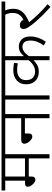

<svg xmlns="http://www.w3.org/2000/svg" viewBox="888 -1550 674 2490"><g transform="rotate(-90 1225.0 -305.0)"><path d="M470 -574V0H416V-269H181V-235Q181 -207 169 -195Q157 -183 141 -183Q120 -183 98.5 -199.5Q77 -216 62.5 -239Q48 -262 48 -282Q48 -297 59 -307.5Q70 -318 97 -318H127V-574H0V-622H579V-574ZM416 -574H181V-318H416Z M564 -622H1100V-574H991V0H937V-319H739V-271Q739 -246 728 -234.5Q717 -223 699 -223Q678 -223 656.5 -240Q635 -257 620.5 -281Q606 -305 606 -326Q606 -344 617.5 -355.5Q629 -367 658 -367H937V-574H564Z M1233 -574V0H1179V-574H1085V-622H1342V-574Z M2062 -574H1742V-332Q1769 -365 1799.5 -381.5Q1830 -398 1866 -398Q1922 -398 1959.5 -360Q1997 -322 1997 -248Q1997 -196 1979.5 -145.5Q1962 -95 1929 -47L1881 -75Q1909 -113 1926.5 -156Q1944 -199 1944 -249Q1944 -351 1860 -351Q1832 -351 1802.5 -331.5Q1773 -312 1742 -267V0H1689V-207Q1662 -180 1627 -159.5Q1592 -139 1539 -139Q1495 -139 1458.5 -157Q1422 -175 1399.5 -211.5Q1377 -248 1377 -303Q1377 -381 1428 -425.5Q1479 -470 1561 -470Q1585 -470 1611.5 -466.5Q1638 -463 1654 -460L1649 -410Q1613 -420 1564 -420Q1502 -420 1466.5 -390Q1431 -360 1431 -304Q1431 -243 1463 -215Q1495 -187 1542 -187Q1623 -187 1689 -270V-574H1327V-622H2062Z M2416 -25 2380 12Q2322 -39 2271.5 -90.5Q2221 -142 2182.5 -187Q2144 -232 2123 -265Q2105 -291 2099.5 -308Q2094 -325 2094 -341Q2094 -359 2106.5 -372Q2119 -385 2143 -385Q2167 -385 2184 -373Q2201 -361 2215 -339Q2256 -359 2279.5 -393.5Q2303 -428 2302 -476Q2303 -508 2295.5 -533Q2288 -558 2279 -574H2047V-622H2450V-574H2334Q2344 -555 2350 -527.5Q2356 -500 2356 -470Q2356 -414 2332 -375Q2308 -336 2268.5 -310Q2229 -284 2182 -264Q2228 -205 2290.5 -140.5Q2353 -76 2416 -25Z"/></g></svg>

Font: Noto Sans Light
Style: Italic
Weight: 300
Italic angle: -12°
Designer: Monotype Design Team
Foundry: Monotype Imaging Inc.
Version: Version 2.013; ttfautohint (v1.8.4.7-5d5b)